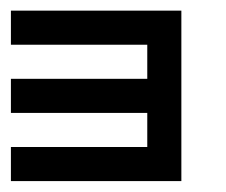

<svg xmlns="http://www.w3.org/2000/svg" viewBox="-20 -332 415 352"><path d="M0 0V-62.5H62.5V0ZM62.5 0V-62.5H125V0ZM125 0V-62.5H187.5V0ZM187.5 0V-62.5H250V0ZM250 0V-62.5H312.5V0ZM0 -125V-187.5H62.5V-125ZM62.5 -125V-187.5H125V-125ZM125 -125V-187.5H187.5V-125ZM187.5 -125V-187.5H250V-125ZM250 -125V-187.5H312.5V-125ZM0 -250V-312.5H62.5V-250ZM62.5 -250V-312.5H125V-250ZM125 -250V-312.5H187.5V-250ZM187.5 -250V-312.5H250V-250ZM250 -250V-312.5H312.5V-250ZM250 -187.5V-250H312.5V-187.5ZM250 -62.5V-125H312.5V-62.5Z"/></svg>

Font: AprilSans
Style: Regular
Weight: 400
Designer: typesprite
Version: Version 1.001;PS 001.001;hotconv 1.0.88;makeotf.lib2.5.64775